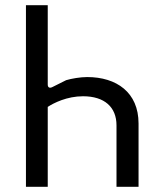

<svg xmlns="http://www.w3.org/2000/svg" viewBox="-20 -720 630 740"><path d="M80 0H164V-308C187 -323 238 -349 300 -349C383 -349 429 -307 429 -237V0H514V-244C514 -364 429 -423 316 -423C289 -423 255 -417 235 -411L183 -385C172 -379 164 -382 164 -394V-700H80Z"/></svg>

Font: Finlandica
Style: Regular
Weight: 400
Designer: Niklas Ekholm, Juho Hiilivirta, Jaakko Suomalainen
Foundry: Helsinki Type Studio
Version: Version 2.000;Glyphs 3.2 (3202)